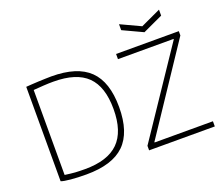

<svg xmlns="http://www.w3.org/2000/svg" viewBox="-147 -1161 1626 1395"><g transform="rotate(-20 666.0 -463.5)"><path d="M893 -936 1047 -864 1202 -936V-890L1047 -818L893 -890ZM785 -35 1229 -696V-700H799V-740H1284V-707L842 -44V-40H1293V0H785ZM298 9Q231 9 177.5 4Q124 -1 104 -9V-739Q121 -740 147 -742Q173 -744 201 -745Q229 -746 255.5 -747Q282 -748 300 -748Q500 -748 594 -656.5Q688 -565 688 -371Q688 -175 593.5 -83Q499 9 298 9ZM302 -31Q477 -31 561 -114Q645 -197 645 -371Q645 -544 562 -625.5Q479 -707 301 -707Q286 -707 266 -706.5Q246 -706 225 -704.5Q204 -703 183.5 -701.5Q163 -700 147 -699V-42Q171 -39 190 -36.5Q209 -34 226.5 -33Q244 -32 262 -31.5Q280 -31 302 -31Z"/></g></svg>

Font: Encode Sans Wide
Style: Thin
Weight: 100
Designer: Pablo Impallari, Andres Torresi
Foundry: Pablo Impallari, Andres Torresi
Version: Version 1.000; ttfautohint (v1.00) -l 8 -r 50 -G 200 -x 14 -